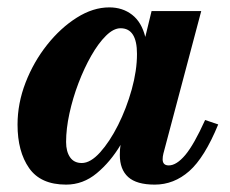

<svg xmlns="http://www.w3.org/2000/svg" viewBox="-20 -490 624 520"><path d="M571 -153Q534 -63 492.5 -26.5Q451 10 399 10Q350 10 327.2 -10.5Q304.5 -31 304.5 -70.5Q304.5 -86.5 306.5 -97.5Q279 -51.5 242 -20.8Q205 10 159 10Q90 10 58.8 -34.8Q27.5 -79.5 27.5 -152.5Q27.5 -210 49.2 -266.2Q71 -322.5 107.5 -368.5Q144 -414.5 188 -442.2Q232 -470 276 -470Q312 -470 337.8 -450Q363.5 -430 373.5 -390L390.5 -460H525L422.5 -74Q420.5 -66 420.5 -58.5Q420.5 -42 437 -42Q458 -42 481.8 -70.2Q505.5 -98.5 535.5 -165ZM351 -344Q351 -413.5 306.5 -413.5Q287.5 -413.5 267 -393.2Q246.5 -373 227.2 -339.2Q208 -305.5 192.5 -264.8Q177 -224 168 -182.5Q159 -141 159 -105.5Q159 -79.5 169.8 -64Q180.5 -48.5 201.5 -48.5Q225 -48.5 251 -77.2Q277 -106 299.8 -151.2Q322.5 -196.5 336.8 -247.8Q351 -299 351 -344Z"/></svg>

Font: Bodoni* 06pt
Style: Bold Italic
Weight: 700
Italic angle: -13°
Version: Version 2.3